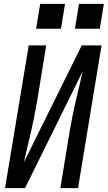

<svg xmlns="http://www.w3.org/2000/svg" viewBox="-20 -969 555 989"><path d="M6 0 128 -735H218L170 -441Q163 -402 155.5 -363.5Q148 -325 139 -286.5Q130 -248 120.5 -209.5Q111 -171 103 -133L401 -735H503L382 0H291L339 -294Q346 -333 353.5 -371.5Q361 -410 370 -448.5Q379 -487 388.5 -525.5Q398 -564 406 -602L109 0ZM366 -821 387 -949H515L494 -821ZM166 -821 187 -949H315L294 -821Z"/></svg>

Font: Iosevka SS04 Medium
Style: Italic
Weight: 500
Italic angle: -9°
Monospace: yes
Designer: Belleve Invis
Foundry: Belleve Invis
Version: Version 19.0.0; ttfautohint (v1.8.4)